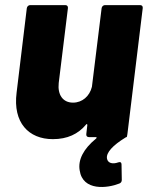

<svg xmlns="http://www.w3.org/2000/svg" viewBox="-20 -537 586 752"><path d="M443 99C421 107 402 102 399 84C395 61 422 32 471 2C473 0 475 0 476 0C477 0 478 -5 479 -12L539 -505C540 -512 536 -517 529 -517H391C385 -517 379 -512 378 -505L340 -197C331 -160 302 -135 266 -135C226 -135 205 -166 210 -212L246 -505C247 -512 243 -517 236 -517H98C92 -517 86 -512 85 -505L45 -174C30 -57 92 8 187 8C244 8 286 -12 317 -49C320 -53 322 -51 322 -47L318 -12C317 -5 321 0 328 0H355C359 0 360 3 356 6C307 46 285 89 292 130C304 213 402 200 447 182C453 180 457 175 457 168L456 107C456 99 451 96 443 99Z"/></svg>

Font: Barlow ExtraBold
Style: Italic
Weight: 800
Italic angle: -7°
Designer: Jeremy Tribby
Foundry: Tribby Type
Version: Version 1.422;hotconv 1.0.109;makeotfexe 2.5.65596